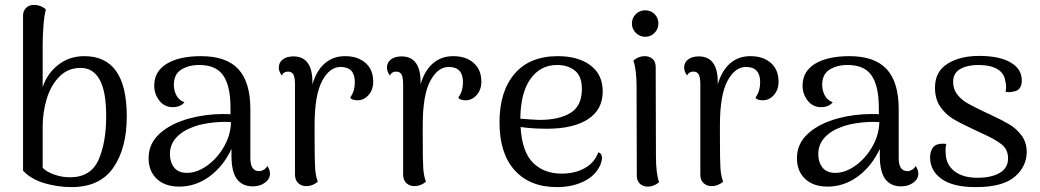

<svg xmlns="http://www.w3.org/2000/svg" viewBox="-20 -750 4243 783"><path d="M74 -54V-686Q74 -706 86.5 -718Q99 -730 118 -730Q146 -730 167 -712Q160 -685 157 -642Q154 -599 154 -566V-395Q173 -451 218 -486Q263 -521 324 -521Q497 -521 497 -276Q497 -145 442 -66Q387 13 272 13Q215 13 161 -3Q107 -19 74 -54ZM413 -276Q413 -377 386.5 -425Q360 -473 309 -473Q256 -473 221 -436.5Q186 -400 170 -345Q154 -290 154 -233V-66Q168 -50 200 -38.5Q232 -27 265 -27Q350 -27 381.5 -97.5Q413 -168 413 -276Z M1081 -42Q1081 -20 1060.5 -5Q1040 10 1011 10Q968 10 946 -20Q924 -50 924 -114V-143Q891 -72 834.5 -30.5Q778 11 711 11Q653 11 619.5 -20.5Q586 -52 586 -105Q586 -164 631 -205Q676 -246 752 -267Q819 -285 891 -285Q911 -285 920 -284V-310Q920 -399 890.5 -442Q861 -485 793 -485Q749 -485 719 -466Q689 -447 689 -404Q689 -381 699.5 -361Q710 -341 732 -333Q716 -313 684 -313Q651 -313 630 -339.5Q609 -366 609 -401Q609 -459 660 -490Q711 -521 800 -521Q903 -521 952 -468Q1001 -415 1001 -305V-105Q1001 -52 1037 -52Q1045 -52 1055 -57.5Q1065 -63 1070 -73Q1081 -58 1081 -42ZM922 -252 899 -253Q864 -253 828 -247.5Q792 -242 767 -232Q723 -216 698 -188Q673 -160 673 -122Q673 -89 690 -67Q707 -45 743 -45Q783 -45 824.5 -74.5Q866 -104 893.5 -152Q921 -200 922 -252Z M1502 -417Q1502 -384 1483 -362.5Q1464 -341 1438 -341Q1416 -341 1408 -351Q1419 -368 1423 -382.5Q1427 -397 1427 -415Q1427 -477 1369 -477Q1324 -477 1293.5 -419.5Q1263 -362 1263 -241V-187Q1263 -97 1265 -65Q1267 -33 1276 -9Q1255 9 1229 9Q1209 9 1196 -3.5Q1183 -16 1183 -38V-406Q1183 -434 1176.5 -446Q1170 -458 1155 -458Q1136 -458 1129 -442Q1117 -459 1117 -474Q1117 -495 1133 -507.5Q1149 -520 1177 -520Q1216 -520 1235.5 -492.5Q1255 -465 1254 -411V-406Q1271 -463 1305 -492Q1339 -521 1387 -521Q1439 -521 1470.5 -493.5Q1502 -466 1502 -417Z M1943 -417Q1943 -384 1924 -362.5Q1905 -341 1879 -341Q1857 -341 1849 -351Q1860 -368 1864 -382.5Q1868 -397 1868 -415Q1868 -477 1810 -477Q1765 -477 1734.5 -419.5Q1704 -362 1704 -241V-187Q1704 -97 1706 -65Q1708 -33 1717 -9Q1696 9 1670 9Q1650 9 1637 -3.5Q1624 -16 1624 -38V-406Q1624 -434 1617.5 -446Q1611 -458 1596 -458Q1577 -458 1570 -442Q1558 -459 1558 -474Q1558 -495 1574 -507.5Q1590 -520 1618 -520Q1657 -520 1676.5 -492.5Q1696 -465 1695 -411V-406Q1712 -463 1746 -492Q1780 -521 1828 -521Q1880 -521 1911.5 -493.5Q1943 -466 1943 -417Z M2435 -106Q2435 -96 2429 -79Q2410 -35 2362.5 -11Q2315 13 2251 13Q2141 13 2079 -55.5Q2017 -124 2017 -251Q2017 -377 2078.5 -449Q2140 -521 2255 -521Q2338 -521 2388 -483.5Q2438 -446 2438 -377Q2438 -303 2378 -264Q2318 -225 2211 -225Q2152 -225 2103 -232Q2109 -131 2153.5 -86.5Q2198 -42 2270 -42Q2325 -42 2365 -64.5Q2405 -87 2420 -129Q2435 -124 2435 -106ZM2102 -266Q2150 -262 2180 -261Q2260 -261 2306.5 -289.5Q2353 -318 2353 -387Q2353 -440 2324 -462.5Q2295 -485 2252 -485Q2184 -485 2143.5 -428.5Q2103 -372 2102 -266Z M2557 -654Q2557 -677 2573 -692.5Q2589 -708 2611 -708Q2634 -708 2649.5 -692.5Q2665 -677 2665 -654Q2665 -632 2649.5 -616Q2634 -600 2611 -600Q2589 -600 2573 -616Q2557 -632 2557 -654ZM2668 -7Q2647 11 2622 11Q2602 11 2589.5 -1Q2577 -13 2577 -33L2576 -396Q2576 -465 2563 -503Q2584 -521 2609 -521Q2629 -521 2641.5 -509.5Q2654 -498 2654 -477L2655 -114Q2655 -41 2668 -7Z M3155 -417Q3155 -384 3136 -362.5Q3117 -341 3091 -341Q3069 -341 3061 -351Q3072 -368 3076 -382.5Q3080 -397 3080 -415Q3080 -477 3022 -477Q2977 -477 2946.5 -419.5Q2916 -362 2916 -241V-187Q2916 -97 2918 -65Q2920 -33 2929 -9Q2908 9 2882 9Q2862 9 2849 -3.5Q2836 -16 2836 -38V-406Q2836 -434 2829.5 -446Q2823 -458 2808 -458Q2789 -458 2782 -442Q2770 -459 2770 -474Q2770 -495 2786 -507.5Q2802 -520 2830 -520Q2869 -520 2888.5 -492.5Q2908 -465 2907 -411V-406Q2924 -463 2958 -492Q2992 -521 3040 -521Q3092 -521 3123.5 -493.5Q3155 -466 3155 -417Z M3725 -42Q3725 -20 3704.5 -5Q3684 10 3655 10Q3612 10 3590 -20Q3568 -50 3568 -114V-143Q3535 -72 3478.5 -30.5Q3422 11 3355 11Q3297 11 3263.5 -20.5Q3230 -52 3230 -105Q3230 -164 3275 -205Q3320 -246 3396 -267Q3463 -285 3535 -285Q3555 -285 3564 -284V-310Q3564 -399 3534.5 -442Q3505 -485 3437 -485Q3393 -485 3363 -466Q3333 -447 3333 -404Q3333 -381 3343.5 -361Q3354 -341 3376 -333Q3360 -313 3328 -313Q3295 -313 3274 -339.5Q3253 -366 3253 -401Q3253 -459 3304 -490Q3355 -521 3444 -521Q3547 -521 3596 -468Q3645 -415 3645 -305V-105Q3645 -52 3681 -52Q3689 -52 3699 -57.5Q3709 -63 3714 -73Q3725 -58 3725 -42ZM3566 -252 3543 -253Q3508 -253 3472 -247.5Q3436 -242 3411 -232Q3367 -216 3342 -188Q3317 -160 3317 -122Q3317 -89 3334 -67Q3351 -45 3387 -45Q3427 -45 3468.5 -74.5Q3510 -104 3537.5 -152Q3565 -200 3566 -252Z M3773 -108Q3773 -133 3785 -148.5Q3797 -164 3823 -164Q3833 -164 3839 -163Q3836 -151 3836 -139Q3836 -128 3837 -121Q3839 -77 3873.5 -51Q3908 -25 3966 -25Q4023 -25 4057 -45Q4091 -65 4091 -104Q4091 -140 4065 -161Q4039 -182 3983 -207L3951 -222Q3895 -248 3865.5 -266Q3836 -284 3814.5 -315Q3793 -346 3793 -393Q3793 -458 3844 -490Q3895 -522 3973 -522Q4055 -522 4101 -495.5Q4147 -469 4147 -422Q4147 -380 4110 -376Q4100 -374 4097 -374Q4091 -374 4081 -376Q4083 -388 4083 -396Q4083 -409 4080 -418Q4076 -451 4047.5 -468Q4019 -485 3970 -485Q3925 -485 3896 -468.5Q3867 -452 3867 -416Q3867 -386 3884 -364.5Q3901 -343 3924.5 -329.5Q3948 -316 3996 -293L4018 -283Q4067 -260 4096.5 -242.5Q4126 -225 4146.5 -197Q4167 -169 4167 -130Q4167 -71 4118 -29Q4069 13 3959 13Q3866 13 3819.5 -20.5Q3773 -54 3773 -108Z"/></svg>

Font: Arima Madurai
Style: Regular
Weight: 400
Designer: Joana Correia and Natanael Gama
Foundry: NDISCOVER
Version: Version 1.020